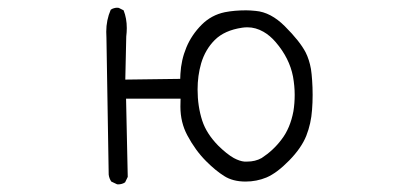

<svg xmlns="http://www.w3.org/2000/svg" viewBox="-20 -485 1040 502"><path d="M626 -62.5Q622.6 -62.5 619.1 -62.5Q606.9 -63.5 591.3 -71.8Q573.2 -82 550.8 -104Q520 -135.3 508.8 -169.4Q496.6 -207 496.6 -251Q496.6 -287.1 505.9 -319.3Q516.6 -355.5 541.5 -380.4Q566.9 -405.8 613.3 -412.6Q619.6 -413.6 627 -413.6Q648.4 -413.6 668.9 -401.9Q686 -392.1 700.7 -375Q736.8 -333 746.1 -284.7Q750.5 -259.8 750.5 -237.1Q750.5 -214.4 747.1 -193.8Q738.8 -149.9 716.3 -120.6Q694.8 -91.8 664.1 -71.8Q647.5 -62.5 626 -62.5ZM288.1 -2.9Q299.3 -2.9 307.1 -8.3L314 -22.5L309.6 -227.1H452.1Q451.7 -209.5 451.7 -206.1Q451.7 -165 469.7 -131.3Q490.7 -91.8 519 -63.5Q543.9 -38.6 565.9 -24.9Q588.4 -10.3 622.1 -10.3Q650.9 -10.3 676.8 -21Q704.1 -32.7 736.1 -65.4Q768.1 -98.1 780.8 -129.9Q793.5 -162.1 795.9 -198.2Q797.4 -216.8 797.4 -236.8Q797.4 -256.8 796.1 -274.7Q794.9 -292.5 793 -304.7Q788.6 -329.1 779.3 -347.7Q764.2 -377 724.6 -416.5Q688 -453.1 648.4 -456.5Q633.8 -458 623.5 -458Q592.8 -458 567.9 -453.1Q532.7 -445.8 507.3 -420.4Q481 -394 467.3 -361.1Q453.6 -328.1 451.7 -291.5L451.2 -278.8L307.6 -276.9L310.1 -389.6Q311.5 -400.9 311.5 -411.6Q311.5 -437 303.2 -458L290.5 -464.4Q289.1 -464.8 285.9 -464.8Q282.7 -464.8 278.1 -463.6Q273.4 -462.4 269.5 -459.5Q257.8 -432.6 257.8 -401.9Q257.8 -394.5 258.3 -386.2L264.2 -28.3Q265.6 -18.1 271 -10.3L285.6 -3.4Q287.1 -2.9 288.1 -2.9Z"/></svg>

Font: NaikaiFont
Style: ExtraLight
Weight: 200
Version: Version 1.89